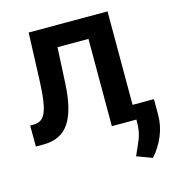

<svg xmlns="http://www.w3.org/2000/svg" viewBox="-110 -640 860 936"><g transform="rotate(-15 319.5 -172.5)"><path d="M9.8 0 9.3 -106H27.3Q55.7 -106 72.8 -123.5Q89.8 -141.1 98.6 -184.1Q107.4 -227.1 110.4 -303.7L119.6 -545.9H517.6V0H393.1V-440.4H236.8L228 -263.7Q221.7 -127.9 179.4 -64Q137.2 0 49.3 0ZM625.5 -74.2V4.4Q625.5 59.6 604 110.8Q582.5 162.1 546.4 201.2L469.2 172.4Q486.3 135.3 501.7 98.1Q517.1 61 517.1 11.7V-74.2Z"/></g></svg>

Font: Inter Tight SemiBold
Style: Regular
Weight: 600
Designer: Rasmus Andersson
Foundry: rsms
Version: Version 3.004; ttfautohint (v1.8.4.7-5d5b)